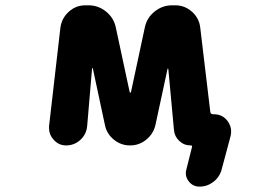

<svg xmlns="http://www.w3.org/2000/svg" viewBox="-20 -568 1040 728"><path d="M736.3 139.6Q710.9 139.6 695.3 119.1Q684.6 105.5 684.6 88.9Q684.6 82 686.5 75.2L708 -10.7Q710 -16.6 703.1 -16.6Q677.7 -16.6 659.7 -33.7Q641.6 -50.8 639.6 -75.2L618.2 -306.6Q618.2 -307.6 616.7 -308.1Q615.2 -308.6 615.2 -306.6L569.3 -93.8Q561.5 -60.5 534.7 -38.6Q507.8 -16.6 473.1 -16.6Q438.5 -16.6 411.6 -38.6Q384.8 -60.5 377.9 -93.8L332 -308.6Q332 -309.6 330.6 -309.6Q329.1 -309.6 329.1 -308.6L310.5 -89.8Q307.6 -58.6 284.7 -37.6Q261.7 -16.6 230.5 -16.6Q202.1 -16.6 182.6 -39.1Q166 -57.6 166 -81.1Q166 -85 166 -89.8L209 -462.9Q213.9 -499 240.7 -523.4Q267.6 -547.9 303.7 -547.9H315.4Q352.5 -547.9 381.8 -524.4Q411.1 -501 418.9 -464.8L471.7 -218.8Q472.7 -216.8 474.1 -216.8Q475.6 -216.8 476.6 -218.8L529.3 -464.8Q537.1 -501 566.4 -524.4Q595.7 -547.9 632.8 -547.9H644.5Q680.7 -547.9 708 -523.4Q735.4 -499 739.3 -462.9L777.3 -144.5Q778.3 -134.8 788.1 -134.8H791Q823.2 -134.8 842.8 -109.4Q856.4 -90.8 856.4 -70.3Q856.4 -61.5 854.5 -52.7L820.3 75.2Q812.5 103.5 789.1 121.6Q765.6 139.6 736.3 139.6Z"/></svg>

Font: Rounded-X Mgen+ 1mn bold
Style: Bold
Weight: 700
Designer: [Source Han Sans]
Ryoko NISHIZUKA  (kana & ideographs); Paul D. Hunt (Latin, Greek & Cyrillic); Wenlong ZHANG  (bopomofo
Version: Version 1.059.20150602